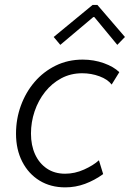

<svg xmlns="http://www.w3.org/2000/svg" viewBox="-20 -770 538 796"><path d="M250.5 6.8Q189.9 6.8 144 -21.2Q98.1 -49.3 72.3 -99.6Q46.4 -149.9 46.4 -215.8Q46.4 -277.3 66.7 -332.5Q86.9 -387.7 123.5 -430.4Q160.2 -473.1 210.9 -498Q261.7 -522.9 322.8 -522.9Q369.1 -522.9 410.6 -508.1Q452.1 -493.2 474.6 -470.7L442.9 -419.4Q426.8 -440.9 392.6 -453.6Q358.4 -466.3 320.8 -466.3Q273.4 -466.3 234.4 -445.6Q195.3 -424.8 167 -389.2Q138.7 -353.5 123.5 -308.6Q108.4 -263.7 108.4 -216.3Q108.4 -167.5 125.5 -130.1Q142.6 -92.8 174.3 -71.3Q206.1 -49.8 250 -49.8Q290 -49.8 328.6 -67.1Q367.2 -84.5 390.1 -105.5L407.7 -48.3Q372.1 -22.5 332.5 -7.8Q293 6.8 250.5 6.8ZM230 -584 202.6 -616.7 363.8 -749.5H383.8L498 -616.7L466.3 -584L371.1 -699.2H366.7Z"/></svg>

Font: Reddit Sans Light
Style: Italic
Weight: 300
Italic angle: -11.25°
Designer: Stephen Hutchings
Version: Version 1.013